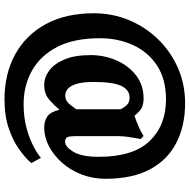

<svg xmlns="http://www.w3.org/2000/svg" viewBox="-14 -660 871 883"><g transform="rotate(90 421.5 -218.5)"><path d="M802.2 -267.6Q802.2 -209.5 782.5 -158.4Q762.7 -107.4 728.8 -68.8Q694.8 -30.3 652.8 -8.3Q610.8 13.7 565.9 13.7Q536.6 13.7 515.6 -0.7Q494.6 -15.1 484.9 -56.2Q460 -28.3 442.9 -13.2Q425.8 2 408.9 7.8Q392.1 13.7 367.7 13.7Q336.9 13.7 305.9 -8.3Q274.9 -30.3 254.2 -77.6Q233.4 -125 233.4 -200.7Q233.4 -260.7 256.8 -316.4Q280.3 -372.1 325.2 -407.7Q370.1 -443.4 434.1 -443.4Q455.1 -443.4 472.9 -436Q490.7 -428.7 512.2 -401.4Q541 -411.1 561.8 -420.2Q582.5 -429.2 605.5 -443.4L619.6 -429.7Q619.6 -429.7 616.2 -413.1Q612.8 -396.5 609.4 -371.3Q606 -346.2 606 -320.3V-131.8Q606 -107.9 609.9 -95.2Q613.8 -82.5 632.3 -82.5Q655.3 -82.5 678.2 -120.6Q701.2 -158.7 701.2 -236.3Q701.2 -395.5 628.9 -470.9Q556.6 -546.4 437 -546.4Q343.8 -546.4 281.2 -505.1Q218.8 -463.9 187.3 -394.8Q155.8 -325.7 155.8 -242.2Q155.8 -123.5 196 -45.9Q236.3 31.7 305.2 70.1Q374 108.4 459 108.4Q519.5 108.4 568.6 95Q617.7 81.5 652.8 63Q688 44.4 706.1 28.8L730 73.2Q708.5 98.6 668.9 127.4Q629.4 156.2 571.5 176.3Q513.7 196.3 436.5 196.3Q320.3 196.3 231 147.7Q141.6 99.1 91.3 7.1Q41 -85 41 -214.8Q41 -300.3 72.5 -376Q104 -451.7 160.4 -509.8Q216.8 -567.9 292 -601.1Q367.2 -634.3 454.6 -634.3Q557.1 -634.3 635.5 -594.7Q713.9 -555.2 758.1 -473.9Q802.2 -392.6 802.2 -267.6ZM482.4 -337.9Q473.1 -356.4 461.4 -367.7Q449.7 -378.9 429.2 -378.9Q392.6 -378.9 374.8 -340.1Q356.9 -301.3 356.9 -214.8Q356.9 -162.6 366.2 -133.8Q375.5 -105 389.6 -94Q403.8 -83 418.5 -83Q436.5 -83 449 -93Q461.4 -103 482.4 -133.8Z"/></g></svg>

Font: Namdhinggo ExtraBold
Style: Regular
Weight: 800
Designer: Victor Gaultney
Foundry: SIL International
Version: Version 3.001